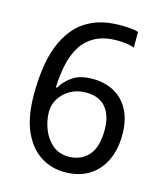

<svg xmlns="http://www.w3.org/2000/svg" viewBox="-110 -807 771 901"><g transform="rotate(15 275.5 -357.0)"><path d="M288 10Q223 10 170 -24Q117 -58 86 -128Q55 -198 55 -305Q55 -367 62.5 -427Q70 -487 90 -540.5Q110 -594 145 -635.5Q180 -677 234.5 -700.5Q289 -724 367 -724Q386 -724 410.5 -722Q435 -720 451 -715V-639Q434 -645 412.5 -648Q391 -651 370 -651Q304 -651 261.5 -628Q219 -605 194.5 -565.5Q170 -526 159 -474Q148 -422 146 -364H152Q172 -399 208 -423Q244 -447 302 -447Q364 -447 409.5 -421.5Q455 -396 480 -347.5Q505 -299 505 -230Q505 -156 478.5 -102Q452 -48 403.5 -19Q355 10 288 10ZM287 -65Q346 -65 382.5 -105Q419 -145 419 -230Q419 -298 387 -337.5Q355 -377 290 -377Q246 -377 213 -357.5Q180 -338 162 -308.5Q144 -279 144 -247Q144 -204 160 -162Q176 -120 208 -92.5Q240 -65 287 -65Z"/></g></svg>

Font: bangla115
Style: Regular
Weight: 400
Designer: Jelle Bosma - Monotype Design Team
Foundry: Monotype Imaging Inc.
Version: Version 2.003